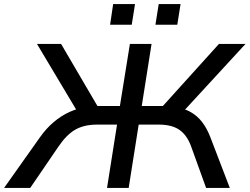

<svg xmlns="http://www.w3.org/2000/svg" viewBox="-46 -920 1222 940"><path d="M-26 0 149 -247Q180 -291 216.5 -322Q253 -353 294.5 -372Q336 -391 385 -396L338 -365L135 -705H253L441 -384L421 -401H541L590 -705H696L648 -401H772L736 -384L1026 -705H1156L843 -365L805 -396Q853 -391 886.5 -372Q920 -353 943.5 -322.5Q967 -292 984 -248L1079 0H963L889 -205Q869 -259 832 -284.5Q795 -310 731 -310H633L584 0H478L527 -310H429Q367 -310 324 -286Q281 -262 242 -205L102 0ZM715 -799 731 -900H838L822 -799ZM493 -799 508 -900H615L599 -799Z"/></svg>

Font: Nunito Sans 7pt SemiExpanded Medium
Style: Italic
Weight: 500
Width: 6
Italic angle: -9°
Designer: Vernon Adams
Foundry: Vernon Adams
Version: Version 3.101;gftools[0.9.27]